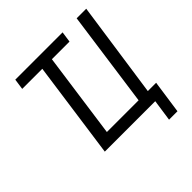

<svg xmlns="http://www.w3.org/2000/svg" viewBox="-216 -868 1177 1177"><g transform="rotate(-45 372.0 -280.0)"><path d="M83 -630 93 -700H503L493 -630ZM169 0 267 -700H350L263 -76H538L625 -700H708L607 0ZM586 140 613 -46 601 -76H690L659 140Z"/></g></svg>

Font: Finlandica
Style: Italic
Weight: 400
Italic angle: -8°
Designer: Niklas Ekholm, Juho Hiilivirta, Jaakko Suomalainen
Foundry: Helsinki Type Studio
Version: Version 1.064